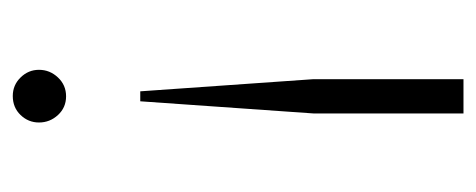

<svg xmlns="http://www.w3.org/2000/svg" viewBox="-248 -316 763 308"><g transform="rotate(-90 134.0 -161.5)"><path d="M106.5 200V-40.5L126 -318.5H142L161.5 -40.5V200ZM134 -437.5Q116 -437.5 104 -450.5Q92 -463.5 92 -481Q92 -498 104 -510.5Q116 -523 134.5 -523Q152 -523 164.2 -510.5Q176.5 -498 176.5 -481Q176.5 -463.5 164.2 -450.5Q152 -437.5 134 -437.5Z"/></g></svg>

Font: Overpass ExtraLight
Style: Regular
Weight: 250
Designer: Delve Withrington, Dave Bailey, Thomas Jockin
Foundry: Delve Fonts LLC
Version: Version 4.000